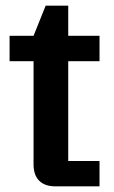

<svg xmlns="http://www.w3.org/2000/svg" viewBox="-20 -661 405 681"><path d="M99 -78V-444H14V-534H99L142 -641H222V-534H333V-444H222V-90H333V0H177Q139 0 119 -20Q99 -40 99 -78Z"/></svg>

Font: Mozilla Headline BETA SemiBold
Style: Regular
Weight: 600
Designer: Studio DRAMA
Foundry: Studio DRAMA
Version: Version 0.100